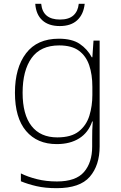

<svg xmlns="http://www.w3.org/2000/svg" viewBox="-20 -742 630 1002"><path d="M287 -540Q356 -540 396 -513Q436 -486 459 -443H462L468 -530H500V22Q500 121 448.5 180.5Q397 240 276 240Q216 240 170.5 229.5Q125 219 89 204V163Q125 181 173 193Q221 205 277 205Q376 205 418.5 155.5Q461 106 461 23V-15Q461 -40 461.5 -61.5Q462 -83 464 -108H461Q441 -50 393.5 -20Q346 10 276 10Q174 10 116 -58.5Q58 -127 58 -258Q58 -388 116 -464Q174 -540 287 -540ZM289 -505Q192 -505 145 -439.5Q98 -374 98 -258Q98 -144 144.5 -84.5Q191 -25 279 -25Q352 -25 391.5 -56.5Q431 -88 446.5 -138.5Q462 -189 462 -246V-289Q462 -353 445.5 -401.5Q429 -450 391.5 -477.5Q354 -505 289 -505ZM422 -722Q416 -667 383 -636.5Q350 -606 292 -606Q234 -606 201 -636Q168 -666 164 -722H195Q203 -640 293 -640Q339 -640 363 -661.5Q387 -683 391 -722Z"/></svg>

Font: Noto Sans Gujarati UI ExtraLight
Style: Regular
Weight: 200
Designer: Jelle Bosma - Monotype Design Team, Universal Thirst
Foundry: Monotype Imaging Inc.
Version: Version 2.106; ttfautohint (v1.8.4.7-5d5b)